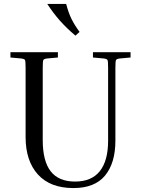

<svg xmlns="http://www.w3.org/2000/svg" viewBox="-20 -945 717 975"><path d="M452 -653V-680H643V-653L588 -648Q572 -646 569 -640Q566 -634 566 -599V-231Q566 -117 513.5 -53.5Q461 10 353 10Q235 10 172.5 -59Q110 -128 110 -249V-599Q110 -634 107 -640Q104 -646 88 -648L33 -653V-680H274V-653L219 -648Q203 -646 200 -640Q197 -634 197 -599V-234Q197 -127 237.5 -75Q278 -23 361 -23Q445 -23 487 -76Q529 -129 529 -230V-599Q529 -634 526 -640Q523 -646 507 -648ZM363 -764Q317 -803 283.5 -841Q250 -879 220 -925H316Q328 -879 343.5 -848Q359 -817 384 -783Z"/></svg>

Font: Inria Serif
Style: Regular
Weight: 400
Designer: Black Foundry Team
Foundry: Black Foundry
Version: Version 1.000; ttfautohint (v1.8.3)